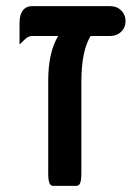

<svg xmlns="http://www.w3.org/2000/svg" viewBox="-20 -606 446 628"><path d="M276.4 -488.3Q246.1 -439.5 246.1 -336.9V-39.1Q246.1 -23.9 244.4 -14.9Q242.7 -5.9 238.8 -2Q234.9 2 229.5 2H154.3Q148.9 2 145 -2Q141.1 -5.9 139.4 -14.9Q137.7 -23.9 137.7 -39.1V-340.8Q137.7 -435.5 170.4 -488.3H85Q71.8 -488.3 59.1 -475.1L43.9 -460.4V-529.3Q43.9 -573.7 70.3 -583.5Q77.1 -585.9 85 -585.9H340.8Q362.3 -585.9 376.5 -571.8Q390.6 -557.6 390.6 -537.1Q390.6 -515.6 376.2 -502Q361.8 -488.3 340.8 -488.3Z"/></svg>

Font: YuPearl-SemiBold
Style: SemiBold
Weight: 600
Designer: Max Yao
Foundry: Max-Everyday
Version: Version 1.011; ttfautohint (v1.8.3)